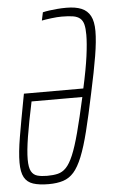

<svg xmlns="http://www.w3.org/2000/svg" viewBox="-52 -732 459 776"><g transform="rotate(-5 178.0 -344.0)"><path d="M114 8Q76 8 51.5 0Q27 -8 15.5 -29Q4 -50 4 -89Q4 -130 14.5 -192Q25 -254 42 -344L46 -365H287Q304 -442 311 -494Q318 -546 318 -580Q318 -606 314 -622Q310 -638 299.5 -647Q289 -656 271 -659Q253 -662 225 -662Q207 -662 183 -659Q159 -656 144 -653L151 -686Q163 -689 178 -691Q193 -693 210.5 -694.5Q228 -696 247 -696Q284 -696 308 -686Q332 -676 344 -653.5Q356 -631 356 -592Q356 -552 346 -491.5Q336 -431 317 -344Q298 -253 282.5 -191Q267 -129 251 -89.5Q235 -50 216.5 -29Q198 -8 173 0Q148 8 114 8ZM111 -26Q136 -26 154.5 -30.5Q173 -35 188 -50.5Q203 -66 217 -99Q231 -132 246 -188.5Q261 -245 280 -331H74Q56 -246 47 -189.5Q38 -133 38 -99Q38 -66 46.5 -50.5Q55 -35 71.5 -30.5Q88 -26 111 -26Z"/></g></svg>

Font: Saira UltraCondensed Thin
Style: Italic
Weight: 250
Width: 1
Italic angle: -12°
Designer: Hector Gatti with collaboration of the Omnibus-Type team
Foundry: Omnibus-Type
Version: Version 1.101